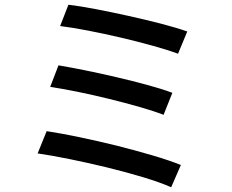

<svg xmlns="http://www.w3.org/2000/svg" viewBox="-20 -772 980 811"><path d="M491 -613C585 -591 676 -566 732 -545L771 -639C712 -660 617 -684 522 -705C427 -726 331 -745 269 -752L234 -662C300 -654 397 -635 491 -613ZM442 -354C531 -332 617 -308 671 -287L708 -380C650 -402 561 -425 472 -446C383 -467 292 -485 227 -496L192 -405C260 -395 353 -376 442 -354ZM431 -65C537 -39 641 -9 703 19L744 -75C681 -101 578 -130 472 -157C366 -183 257 -206 177 -218L139 -124C215 -113 324 -91 431 -65Z"/></svg>

Font: GenSekiGothic2 TW M
Style: Regular
Weight: 500
Version: Version 2.100;PS 2.1;hotconv 16.6.51;makeotf.lib2.5.65220 DE